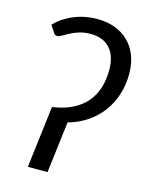

<svg xmlns="http://www.w3.org/2000/svg" viewBox="-110 -792 667 862"><g transform="rotate(15 223.0 -361.0)"><path d="M436 -519.5Q436 -468.5 421.5 -423.5Q407 -378.5 379.8 -342Q352.5 -305.5 313.5 -279Q274.5 -252.5 225 -238.5L196 0H104.5L139.5 -287.5Q193.5 -295 232.2 -314.5Q271 -334 296 -363.2Q321 -392.5 333 -430.5Q345 -468.5 345 -513.5Q345 -579.5 313.2 -614.5Q281.5 -649.5 223 -649.5Q193 -649.5 170 -642Q147 -634.5 129.8 -625.5Q112.5 -616.5 100.2 -609Q88 -601.5 80 -601.5Q68 -601.5 63.5 -610L41.5 -643.5Q60.5 -664 83.8 -678.8Q107 -693.5 132.2 -703.2Q157.5 -713 183.8 -717.5Q210 -722 234.5 -722Q279 -722 316 -708.5Q353 -695 379.8 -669.2Q406.5 -643.5 421.2 -605.8Q436 -568 436 -519.5Z"/></g></svg>

Font: Lato Medium
Style: Italic
Weight: 500
Italic angle: -7°
Designer: Lukasz Dziedzic
Foundry: tyPoland Lukasz Dziedzic
Version: Version 2.006; 2014-01-15